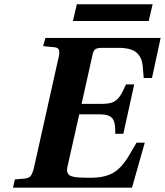

<svg xmlns="http://www.w3.org/2000/svg" viewBox="-20 -867 762 887"><path d="M40 0 48.8 -38.1 94.2 -42Q114.3 -43.5 123 -55.9Q131.8 -68.4 138.2 -98.1L249 -594.2Q256.3 -621.1 252.9 -634.3Q249.5 -647.5 230 -648.9L179.2 -653.8L189.9 -691.9H722.2L682.1 -506.8H644L639.2 -562Q635.7 -602.1 610.8 -624Q585.9 -646 524.9 -646H456.1Q429.7 -646 420.9 -640.1Q412.1 -634.3 407.2 -612.8L356.9 -387.2H451.2Q483.4 -387.2 501.5 -395Q519.5 -402.8 532.2 -420.4Q544.9 -438 562 -477.1H600.1L549.8 -249H512.2Q514.6 -298.3 500.2 -318.6Q485.8 -338.9 439.9 -338.9H346.2L293 -103Q290.5 -92.8 289.8 -84.7Q289.1 -76.7 291.5 -70.8Q293.9 -64.9 297.1 -60.8Q300.3 -56.6 308.1 -53.7Q315.9 -50.8 323 -49.3Q330.1 -47.9 344 -47.1Q357.9 -46.4 369.4 -46.1Q380.9 -45.9 400.9 -45.9Q462.9 -45.9 502.7 -68.4Q542.5 -90.8 579.1 -153.8L610.8 -208H648.9L589.8 0ZM316.9 -770 335 -847.2H685.1L667 -770Z"/></svg>

Font: Linguistics Pro
Style: Bold Italic
Weight: 700
Italic angle: -12°
Designer: Stefan Peev, Context Ltd
Foundry: Stefan Peev, Context Ltd
Version: Version 001.000